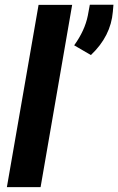

<svg xmlns="http://www.w3.org/2000/svg" viewBox="-20 -770 487 790"><path d="M147 0H8.3L138.7 -750H276.9ZM354 -543.5 285.2 -583.5Q329.1 -644.5 341.3 -705.6L349.6 -750.5H446.8L444.3 -721.7Q436 -621.1 354 -543.5Z"/></svg>

Font: RobotoInd
Style: Bold Italic
Weight: 700
Italic angle: -12°
Designer: Google
Version: Version 2.001150; 2014